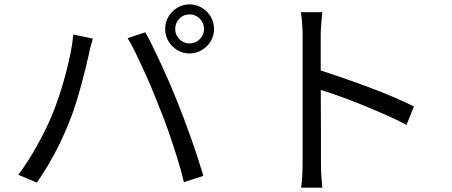

<svg xmlns="http://www.w3.org/2000/svg" viewBox="-20 -830 2070 880"><path d="M783 -697Q783 -670 802 -650.5Q821 -631 849 -631Q876 -631 895.5 -650.5Q915 -670 915 -697Q915 -725 895.5 -744.5Q876 -764 849 -764Q821 -764 802 -744.5Q783 -725 783 -697ZM737 -697Q737 -728 752 -753.5Q767 -779 792.5 -794.5Q818 -810 849 -810Q879 -810 905 -794.5Q931 -779 946 -753.5Q961 -728 961 -697Q961 -666 946 -641Q931 -616 905 -600.5Q879 -585 849 -585Q818 -585 792.5 -600.5Q767 -616 752 -641Q737 -666 737 -697ZM218 -301Q234 -340 249.5 -386Q265 -432 278.5 -481.5Q292 -531 302 -579.5Q312 -628 316 -672L405 -653Q403 -642 399 -629.5Q395 -617 392 -604Q389 -591 387 -580Q382 -557 373 -520Q364 -483 352 -439Q340 -395 326 -350.5Q312 -306 296 -268Q278 -222 254.5 -173.5Q231 -125 204 -79Q177 -33 149 7L64 -29Q111 -92 151.5 -165.5Q192 -239 218 -301ZM710 -339Q695 -378 677 -421Q659 -464 639 -507.5Q619 -551 600.5 -589.5Q582 -628 565 -655L646 -682Q661 -656 679.5 -618Q698 -580 718 -537Q738 -494 757 -450Q776 -406 792 -366Q807 -329 824 -283.5Q841 -238 857.5 -191.5Q874 -145 888 -101.5Q902 -58 912 -24L823 5Q811 -46 792.5 -105.5Q774 -165 753 -225.5Q732 -286 710 -339Z M1367 -88Q1367 -102 1367 -144.5Q1367 -187 1367 -245.5Q1367 -304 1367 -368.5Q1367 -433 1367 -494Q1367 -555 1367 -602Q1367 -649 1367 -670Q1367 -691 1365 -721Q1363 -751 1359 -774H1457Q1455 -752 1452.5 -722Q1450 -692 1450 -670Q1450 -631 1450 -576.5Q1450 -522 1450 -460.5Q1450 -399 1450.5 -338.5Q1451 -278 1451 -225.5Q1451 -173 1451 -136.5Q1451 -100 1451 -88Q1451 -72 1451.5 -51Q1452 -30 1454 -8.5Q1456 13 1457 30H1360Q1364 6 1365.5 -27Q1367 -60 1367 -88ZM1433 -512Q1482 -497 1541.5 -476.5Q1601 -456 1663 -433Q1725 -410 1780.5 -386.5Q1836 -363 1877 -342L1843 -257Q1800 -281 1746 -304.5Q1692 -328 1635.5 -351Q1579 -374 1526.5 -392.5Q1474 -411 1433 -423Z"/></svg>

Font: Noto Sans KR
Style: Regular
Weight: 400
Designer: Ryoko NISHIZUKA  (kana, bopomofo & ideographs); Paul D. Hunt (Latin, Greek & Cyrillic); Sandoll Communications , Soo-you
Foundry: Adobe
Version: Version 2.004-H2;hotconv 1.0.118;makeotfexe 2.5.65603